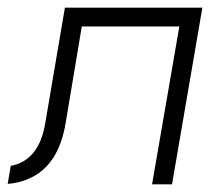

<svg xmlns="http://www.w3.org/2000/svg" viewBox="-38 -480 572 500"><path d="M489 -460 410 0H358L429 -411H175L133 -160Q109 -13 -18 -1L-10 -48Q64 -62 80 -160L131 -460Z"/></svg>

Font: Jost* Light
Style: Italic
Weight: 300
Italic angle: -10°
Version: Version 3.7